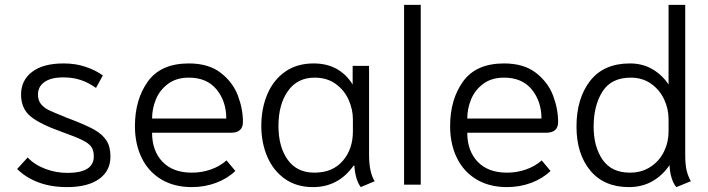

<svg xmlns="http://www.w3.org/2000/svg" viewBox="-20 -754 2891 784"><path d="M50 -64 93 -111Q121 -81 165 -64.5Q209 -48 255 -48Q363 -48 363 -115Q363 -139 353.5 -153.5Q344 -168 317 -181.5Q290 -195 234 -215Q143 -247 104.5 -279Q66 -311 66 -368Q66 -426 111 -460.5Q156 -495 240 -495Q289 -495 330 -481Q371 -467 400 -446L372 -395Q341 -417 309 -427.5Q277 -438 239 -438Q188 -438 161.5 -419Q135 -400 135 -368Q135 -345 147 -329.5Q159 -314 180 -304Q201 -294 244 -277Q249 -274 254.5 -272.5Q260 -271 264 -269Q330 -244 364 -225Q398 -206 414.5 -180.5Q431 -155 431 -115Q431 -56 384.5 -23Q338 10 254 10Q188 10 136.5 -9.5Q85 -29 50 -64Z M531 -239Q531 -348 584 -421.5Q637 -495 751 -495Q832 -495 881.5 -456.5Q931 -418 951.5 -363.5Q972 -309 972 -256Q972 -212 923 -212H601Q601 -138 643.5 -93.5Q686 -49 763 -49Q804 -49 841 -62Q878 -75 905 -99L941 -56Q909 -25 862.5 -7.5Q816 10 763 10Q691 10 638.5 -21.5Q586 -53 558.5 -109.5Q531 -166 531 -239ZM904 -270Q904 -340 864.5 -388.5Q825 -437 751 -437Q700 -437 666 -411.5Q632 -386 616.5 -348Q601 -310 601 -270Z M1047 -240Q1047 -311 1071.5 -369Q1096 -427 1144 -461Q1192 -495 1261 -495Q1366 -495 1420 -409V-485H1487V-122Q1487 -50 1510 -14L1453 10Q1431 -20 1427 -77L1424 -78Q1362 10 1258 10Q1191 10 1143.5 -23.5Q1096 -57 1071.5 -114Q1047 -171 1047 -240ZM1421 -217V-267Q1421 -307 1403.5 -346.5Q1386 -386 1350.5 -411.5Q1315 -437 1265 -437Q1194 -437 1155.5 -382Q1117 -327 1117 -240Q1117 -155 1154.5 -102Q1192 -49 1264 -49Q1338 -49 1379.5 -97Q1421 -145 1421 -217Z M1630 -734H1698V0H1630Z M1818 -239Q1818 -348 1871 -421.5Q1924 -495 2038 -495Q2119 -495 2168.5 -456.5Q2218 -418 2238.5 -363.5Q2259 -309 2259 -256Q2259 -212 2210 -212H1888Q1888 -138 1930.5 -93.5Q1973 -49 2050 -49Q2091 -49 2128 -62Q2165 -75 2192 -99L2228 -56Q2196 -25 2149.5 -7.5Q2103 10 2050 10Q1978 10 1925.5 -21.5Q1873 -53 1845.5 -109.5Q1818 -166 1818 -239ZM2191 -270Q2191 -340 2151.5 -388.5Q2112 -437 2038 -437Q1987 -437 1953 -411.5Q1919 -386 1903.5 -348Q1888 -310 1888 -270Z M2714 -80Q2686 -38 2644 -14Q2602 10 2548 10Q2446 10 2390 -58Q2334 -126 2334 -237Q2334 -352 2389.5 -423.5Q2445 -495 2552 -495Q2604 -495 2644 -471.5Q2684 -448 2710 -409V-734H2778V-123Q2778 -81 2784 -57Q2790 -33 2801 -14L2742 10Q2731 -1 2723 -25.5Q2715 -50 2714 -80ZM2710 -217V-267Q2710 -310 2691.5 -349Q2673 -388 2638 -412.5Q2603 -437 2556 -437Q2476 -437 2440 -380Q2404 -323 2404 -237Q2404 -155 2440.5 -102Q2477 -49 2552 -49Q2600 -49 2636 -72.5Q2672 -96 2691 -134.5Q2710 -173 2710 -217Z"/></svg>

Font: Niramit Light
Style: Regular
Weight: 300
Designer: Katatrad Aksorn Co.,Ltd.
Foundry: Cadson Demak Co.,Ltd.
Version: Version 1.000; ttfautohint (v1.6)